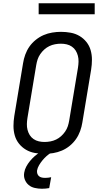

<svg xmlns="http://www.w3.org/2000/svg" viewBox="-20 -939 640 1182"><path d="M254 8Q223 8 193.5 2.5Q164 -3 139.5 -17.5Q115 -32 97 -54.5Q79 -77 71 -105Q63 -133 63 -163.5Q63 -194 68 -225L122 -550Q126 -576 135.5 -602.5Q145 -629 161 -652Q177 -675 200 -693.5Q223 -712 248.5 -723Q274 -734 301.5 -738.5Q329 -743 355 -743Q386 -743 415.5 -737.5Q445 -732 469.5 -717.5Q494 -703 512 -680.5Q530 -658 538 -630Q546 -602 546 -571.5Q546 -541 541 -510L487 -185Q483 -159 473.5 -132.5Q464 -106 448 -83Q432 -60 409.5 -41.5Q387 -23 361 -12Q335 -1 307.5 3.5Q280 8 254 8ZM254 -65Q272 -65 290.5 -68.5Q309 -72 325.5 -80Q342 -88 356 -100.5Q370 -113 381 -129Q392 -145 397.5 -162Q403 -179 406 -197L460 -522Q463 -541 463.5 -559.5Q464 -578 459.5 -595.5Q455 -613 446 -627.5Q437 -642 422.5 -652Q408 -662 390.5 -666Q373 -670 355 -670Q337 -670 318.5 -666.5Q300 -663 283.5 -655Q267 -647 253 -634.5Q239 -622 228 -606Q217 -590 211.5 -573Q206 -556 203 -538L149 -213Q146 -194 145.5 -175.5Q145 -157 149.5 -139.5Q154 -122 163 -107.5Q172 -93 186.5 -83Q201 -73 218.5 -69Q236 -65 254 -65ZM238 223Q216 223 194 218Q172 213 156.5 200Q141 187 133 167Q125 147 129 124Q132 105 141.5 87Q151 69 164.5 52.5Q178 36 193.5 22.5Q209 9 227 -2L238 -8H298L297 0Q281 9 267 21.5Q253 34 241.5 48Q230 62 220.5 78Q211 94 208 111Q207 121 210 130.5Q213 140 220.5 146Q228 152 237.5 154Q247 156 258 156Q267 156 276 155Q285 154 295 152L283 219Q272 221 260.5 222Q249 223 238 223ZM218 -851V-919H563V-851Z"/></svg>

Font: Iosevka Plex Etoile
Style: Italic
Weight: 400
Italic angle: -9°
Designer: Belleve Invis
Foundry: Belleve Invis
Version: Version 25.1.1; ttfautohint (v1.8.4)